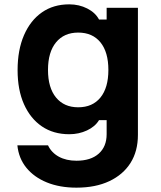

<svg xmlns="http://www.w3.org/2000/svg" viewBox="-20 -646 740 884"><path d="M615 -25Q615 50 581 104Q547 158 483.5 188Q420 218 332 218Q255 218 196 194Q137 170 101.5 126.5Q66 83 60 23H201Q217 57 251 75.5Q285 94 332 94Q398 94 434.5 61.5Q471 29 471 -28V-93H436Q418 -63 380.5 -45.5Q343 -28 299 -28Q226 -28 173 -64Q120 -100 90.5 -166Q61 -232 61 -323Q61 -416 90.5 -484Q120 -552 173 -589Q226 -626 299 -626Q344 -626 381.5 -607Q419 -588 436 -556H471V-610H615ZM201 -324Q201 -242 238 -197Q275 -152 340 -152Q406 -152 442.5 -197Q479 -242 479 -324Q479 -406 442.5 -451Q406 -496 340 -496Q275 -496 238 -451Q201 -406 201 -324Z"/></svg>

Font: Martian Mono SemiExpanded SemiBold
Style: Regular
Weight: 600
Monospace: yes
Version: Version 0.930